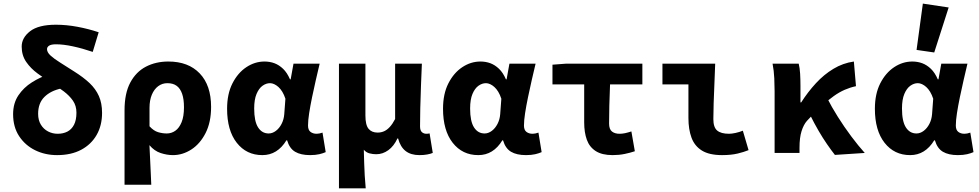

<svg xmlns="http://www.w3.org/2000/svg" viewBox="-20 -850 5440 1067"><path d="M297.2 12Q230.7 12 175.3 -15.1Q119.9 -42.3 86.3 -93.3Q52.8 -144.2 52.8 -215.5Q52.8 -276.1 82 -319.8Q111.3 -363.5 157.5 -392.5Q203.7 -421.6 254.6 -438.2L321.6 -358.5Q262.3 -346.3 227.1 -311.6Q191.9 -277 191.9 -217.5Q191.9 -182 207.1 -157.2Q222.3 -132.4 247.1 -119.5Q271.8 -106.6 300.5 -106.6Q331.1 -106.6 354.6 -118.7Q378 -130.8 391.4 -156.8Q404.8 -182.9 404.8 -223.9Q404.8 -262.2 385.4 -290.4Q365.9 -318.5 334.4 -342.3Q302.9 -366 265.3 -388.9Q226.8 -413.9 188.7 -441.8Q150.5 -469.7 125.5 -506.1Q100.5 -542.4 100.5 -591.2Q100.5 -640 147 -676.3Q193.6 -712.6 291 -712.6Q348.9 -712.6 410.4 -701.1Q472 -689.6 528.4 -670.7L495.3 -561.6Q438 -581.1 385.2 -592.4Q332.5 -603.8 290.7 -603.8Q264.8 -603.8 253 -596.3Q241.3 -588.8 241.3 -576.7Q241.3 -559.3 261 -541.2Q280.8 -523 314.9 -501.9Q349.1 -480.9 392.2 -452.8Q443.3 -420.7 477.7 -388.3Q512 -355.8 529.6 -316.1Q547.2 -276.4 547.2 -222.6Q547.2 -152.9 517.1 -100.2Q487 -47.5 431.3 -17.7Q375.6 12 297.2 12Z M672.1 176.7V-237.2Q672.1 -331.5 704.1 -391.3Q736 -451 791.1 -479.6Q846.2 -508.1 915.4 -508.1Q1026.8 -508.1 1089.9 -442Q1153.1 -376 1153.1 -255.9Q1153.1 -170.8 1122.6 -110.8Q1092.1 -50.8 1043.6 -19.4Q995.1 12 941.1 12Q907.7 12 872.6 0.4Q837.5 -11.1 810.5 -43.3Q812.3 -5.2 814.1 31.6Q815.8 68.4 817.5 104.3Q819.1 140.2 820.7 176.7ZM906.8 -108.3Q932.9 -108.3 954.4 -123.4Q975.8 -138.4 989.1 -170.7Q1002.4 -202.9 1002.4 -254.2Q1002.4 -298.8 992.2 -328.4Q982.1 -358 962 -372.9Q942 -387.8 910.1 -387.8Q881.4 -387.8 859 -371Q836.5 -354.2 823.7 -323.5Q810.9 -292.8 810.9 -250.6V-148.1Q834.4 -122.6 858.6 -115.5Q882.8 -108.3 906.8 -108.3Z M1438 12Q1349.5 12 1295.7 -56.6Q1242 -125.1 1242 -245.6Q1242 -328.1 1271.8 -386.7Q1301.7 -445.3 1349.1 -476.7Q1396.4 -508.1 1449.9 -508.1Q1479.3 -508.1 1505.1 -498.6Q1530.8 -489 1553.2 -467.6Q1575.5 -446.3 1591.6 -409.2H1595.3L1611 -496.1H1756.4Q1746.4 -453.2 1735.1 -405Q1723.9 -356.8 1714.2 -309.3Q1704.4 -261.9 1698.1 -221.2Q1691.8 -180.5 1691.8 -152.4Q1691.8 -127.6 1705.5 -117.1Q1719.1 -106.6 1739.8 -106.6Q1747.1 -106.6 1755.4 -108.3Q1763.7 -110 1772.3 -113L1790 -4.6Q1776.4 1.7 1754.7 6.9Q1733 12 1703.2 12Q1651.5 12 1620 -6.6Q1588.6 -25.2 1575.5 -70.3H1571.8Q1521.7 12 1438 12ZM1472.9 -108.3Q1494 -108.3 1513.1 -122.7Q1532.2 -137 1544.8 -161.4Q1557.4 -185.8 1559.7 -215.2L1566.1 -301.3Q1559 -323.2 1549 -339.7Q1539 -356.2 1527.4 -366.5Q1515.9 -376.8 1503.9 -382.3Q1491.9 -387.8 1480.8 -387.8Q1459 -387.8 1438.9 -373.4Q1418.8 -359 1405.7 -328Q1392.6 -296.9 1392.6 -247.2Q1392.6 -175.5 1414.3 -141.9Q1436 -108.3 1472.9 -108.3Z M1863.7 196.5V-496.1H2010.7V-208.7Q2010.7 -155.4 2028.2 -134.3Q2045.6 -113.2 2078.5 -113.2Q2097.6 -113.2 2114.1 -120.4Q2130.6 -127.6 2146.1 -144.4Q2161.6 -161.2 2175.8 -188.5V-496.1H2324.5Q2322 -438.1 2319.5 -373.1Q2316.9 -308.1 2315.6 -248.9Q2314.3 -189.7 2314.3 -148.2Q2314.3 -124.9 2324.5 -115.8Q2334.7 -106.6 2349.4 -106.6Q2354.1 -106.6 2357.7 -107.1Q2361.3 -107.6 2367.4 -108.6L2385 -0.2Q2373.2 4.9 2354.4 8.4Q2335.7 12 2311.2 12Q2263.1 12 2233.9 -10.9Q2204.8 -33.8 2192.3 -80.6H2188.7Q2169 -37.9 2138 -15.4Q2107.1 7.1 2070.9 7.1Q2052.3 7.1 2033.8 2.4Q2015.3 -2.3 2001.8 -17.9Q2002.6 21.5 2003.9 56.7Q2005.1 91.8 2006.9 125.5Q2008.7 159.2 2012.4 196.5Z M2638 12Q2549.5 12 2495.7 -56.6Q2442 -125.1 2442 -245.6Q2442 -328.1 2471.8 -386.7Q2501.7 -445.3 2549.1 -476.7Q2596.4 -508.1 2649.9 -508.1Q2679.3 -508.1 2705.1 -498.6Q2730.8 -489 2753.2 -467.6Q2775.5 -446.3 2791.6 -409.2H2795.3L2811 -496.1H2956.4Q2946.4 -453.2 2935.1 -405Q2923.9 -356.8 2914.2 -309.3Q2904.4 -261.9 2898.1 -221.2Q2891.8 -180.5 2891.8 -152.4Q2891.8 -127.6 2905.5 -117.1Q2919.1 -106.6 2939.8 -106.6Q2947.1 -106.6 2955.4 -108.3Q2963.7 -110 2972.3 -113L2990 -4.6Q2976.4 1.7 2954.7 6.9Q2933 12 2903.2 12Q2851.5 12 2820 -6.6Q2788.6 -25.2 2775.5 -70.3H2771.8Q2721.7 12 2638 12ZM2672.9 -108.3Q2694 -108.3 2713.1 -122.7Q2732.2 -137 2744.8 -161.4Q2757.4 -185.8 2759.7 -215.2L2766.1 -301.3Q2759 -323.2 2749 -339.7Q2739 -356.2 2727.4 -366.5Q2715.9 -376.8 2703.9 -382.3Q2691.9 -387.8 2680.8 -387.8Q2659 -387.8 2638.9 -373.4Q2618.8 -359 2605.7 -328Q2592.6 -296.9 2592.6 -247.2Q2592.6 -175.5 2614.3 -141.9Q2636 -108.3 2672.9 -108.3Z M3384.7 12Q3325.6 12 3290.7 -10.4Q3255.7 -32.9 3241.1 -73.6Q3226.5 -114.3 3226.5 -169.5V-380.8H3050.2V-490.5L3124.4 -496.1H3549.8V-380.8H3370.2Q3367.6 -320.3 3366.2 -263.1Q3364.9 -206 3364.9 -163.5Q3364.9 -131.6 3380.9 -119.1Q3396.9 -106.6 3422.9 -106.6Q3438.6 -106.6 3453.6 -109.9Q3468.6 -113.1 3488.8 -119.6L3508 -9.5Q3481.7 -0.6 3450.6 5.7Q3419.5 12 3384.7 12Z M3992.8 12Q3921.5 12 3880.7 -13.3Q3840 -38.6 3822.9 -84.9Q3805.8 -131.1 3805.8 -194V-380.8H3661.4V-496.1H3954.5Q3952.8 -444.9 3950.3 -387.3Q3947.7 -329.7 3946 -277.2Q3944.3 -224.6 3944.3 -188Q3944.3 -142.4 3965.6 -124.5Q3987 -106.6 4031.1 -106.6Q4046.3 -106.6 4067.7 -111.2Q4089 -115.8 4108.2 -123.7L4140 -15.6Q4115 -5.3 4079 3.4Q4042.9 12 3992.8 12Z M4284.7 0V-343.5Q4284.7 -373.3 4282.9 -415.1Q4281 -456.8 4273.4 -496.1H4418.7Q4424.6 -472.7 4426.5 -440.7Q4428.4 -408.6 4428.4 -373.6V-280.8H4432.4Q4469.6 -339.2 4514.3 -387.5Q4558.9 -435.9 4611.8 -467.7Q4664.6 -499.5 4725.2 -508.1L4736.9 -371Q4705.1 -364.4 4675 -351.3Q4644.8 -338.3 4613.7 -316.2Q4582.6 -294.2 4546 -260.7Q4509.3 -227.2 4464.5 -178.4Q4445.9 -157.4 4434.5 -121.2Q4423.1 -85.1 4423.1 -29.4V0ZM4619.8 10.9Q4598.9 -15.6 4575.8 -49.2Q4552.6 -82.7 4528.9 -123.4Q4505.3 -164.1 4481.4 -212L4575.4 -307.5Q4600.8 -256.8 4636.3 -200.5Q4671.8 -144.2 4711 -91.8Q4750.2 -39.5 4785.7 0Z M5038 12Q4949.5 12 4895.7 -56.6Q4842 -125.1 4842 -245.6Q4842 -328.1 4871.8 -386.7Q4901.7 -445.3 4949.1 -476.7Q4996.4 -508.1 5049.9 -508.1Q5079.3 -508.1 5105.1 -498.6Q5130.8 -489 5153.2 -467.6Q5175.5 -446.3 5191.6 -409.2H5195.3L5211 -496.1H5356.4Q5346.4 -453.2 5335.1 -405Q5323.9 -356.8 5314.2 -309.3Q5304.4 -261.9 5298.1 -221.2Q5291.8 -180.5 5291.8 -152.4Q5291.8 -127.6 5305.5 -117.1Q5319.1 -106.6 5339.8 -106.6Q5347.1 -106.6 5355.4 -108.3Q5363.7 -110 5372.3 -113L5390 -4.6Q5376.4 1.7 5354.7 6.9Q5333 12 5303.2 12Q5251.5 12 5220 -6.6Q5188.6 -25.2 5175.5 -70.3H5171.8Q5121.7 12 5038 12ZM5072.9 -108.3Q5094 -108.3 5113.1 -122.7Q5132.2 -137 5144.8 -161.4Q5157.4 -185.8 5159.7 -215.2L5166.1 -301.3Q5159 -323.2 5149 -339.7Q5139 -356.2 5127.4 -366.5Q5115.9 -376.8 5103.9 -382.3Q5091.9 -387.8 5080.8 -387.8Q5059 -387.8 5038.9 -373.4Q5018.8 -359 5005.7 -328Q4992.6 -296.9 4992.6 -247.2Q4992.6 -175.5 5014.3 -141.9Q5036 -108.3 5072.9 -108.3ZM5171.8 -558.4 5073.6 -572.6 5108.6 -830 5252 -808.5Z"/></svg>

Font: Source Code Pro ExtraLight
Style: Regular
Weight: 200
Monospace: yes
Designer: Paul D. Hunt, Teo Tuominen
Foundry: Adobe
Version: Version 1.026;hotconv 1.1.0;makeotfexe 2.6.0